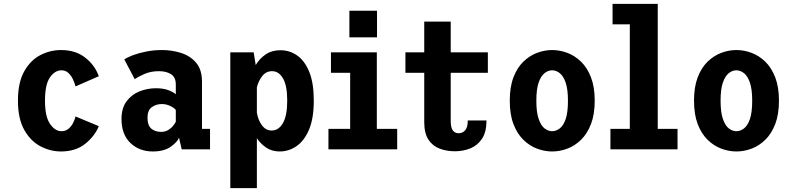

<svg xmlns="http://www.w3.org/2000/svg" viewBox="-20 -770 4092 990"><path d="M295 11Q239 11 188 -16Q137 -43 104.8 -100.8Q72.5 -158.5 72.5 -251Q72.5 -344.5 104.8 -402Q137 -459.5 188 -485.8Q239 -512 295 -512Q369 -512 419 -473.2Q469 -434.5 489.5 -377L369.5 -324.5Q365 -342 356 -361.2Q347 -380.5 332.5 -394Q318 -407.5 296.5 -407.5Q263.5 -407.5 237.8 -371.2Q212 -335 212 -251Q212 -168.5 238 -131Q264 -93.5 297 -93.5Q318.5 -93.5 333.2 -106Q348 -118.5 357 -136.2Q366 -154 369.5 -169.5L489.5 -119.5Q468 -67 418.8 -28Q369.5 11 295 11Z M768 11Q698 11 652.2 -33Q606.5 -77 606.5 -156.5Q606.5 -212.5 632.5 -247.5Q658.5 -282.5 699.2 -298.8Q740 -315 784 -315Q824 -315 851 -304Q878 -293 886.5 -283.5V-334.5Q886.5 -371.5 862.2 -387.2Q838 -403 799 -403Q757 -403 723.5 -388Q690 -373 674.5 -362L621 -463.5Q634.5 -473.5 664 -484.8Q693.5 -496 732.8 -504Q772 -512 815.5 -512Q866.5 -512 913.8 -497Q961 -482 991.2 -446.5Q1021.5 -411 1021.5 -349V-105.5H1063V0H917L903 -60Q894.5 -37.5 860 -13.2Q825.5 11 768 11ZM811 -90Q832 -90 847.8 -99.8Q863.5 -109.5 873.2 -122Q883 -134.5 886.5 -142.5V-203Q879.5 -213 858.8 -223.2Q838 -233.5 814 -233.5Q785 -233.5 762.8 -217.5Q740.5 -201.5 740.5 -162.5Q740.5 -124 759.8 -107Q779 -90 811 -90Z M1167.5 200V-500H1288L1298.5 -434.5Q1317.5 -467 1349.2 -489Q1381 -511 1426 -511Q1473.5 -511 1512.5 -483.8Q1551.5 -456.5 1574.8 -399Q1598 -341.5 1598 -251Q1598 -160.5 1573.8 -102.5Q1549.5 -44.5 1509.5 -16.8Q1469.5 11 1422 11Q1382.5 11 1353.2 -8.5Q1324 -28 1304.5 -57.5V200ZM1383 -403Q1352 -403 1332.2 -377.8Q1312.5 -352.5 1304.5 -319.5V-190Q1310.5 -151 1330.5 -124Q1350.5 -97 1381 -97Q1416.5 -97 1438.8 -135.2Q1461 -173.5 1461 -251Q1461 -328.5 1439.2 -365.8Q1417.5 -403 1383 -403Z M1781.5 -714.5H1924V-577.5H1781.5ZM1673.5 0V-105.5H1785.5V-394.5H1686.5V-500H1923V-105.5H2028V0Z M2167.5 -140V-394.5H2070.5V-500H2167.5V-658.5H2304V-500H2495.5V-394.5H2304V-147Q2304 -112 2314.8 -97.5Q2325.5 -83 2345.5 -83Q2365.5 -83 2378.8 -98.5Q2392 -114 2392 -149H2488.5Q2488.5 -89.5 2465.5 -54.8Q2442.5 -20 2405.2 -5Q2368 10 2325.5 10Q2282.5 10 2246.5 -3.8Q2210.5 -17.5 2189 -50.2Q2167.5 -83 2167.5 -140Z M2827 11Q2788 11 2749.2 -3.5Q2710.5 -18 2678.5 -49.2Q2646.5 -80.5 2627.5 -130.2Q2608.5 -180 2608.5 -251Q2608.5 -321.5 2627.5 -371.2Q2646.5 -421 2678.5 -452Q2710.5 -483 2749.2 -497.5Q2788 -512 2827 -512Q2866.5 -512 2905.2 -497.5Q2944 -483 2976 -452Q3008 -421 3027.2 -371.2Q3046.5 -321.5 3046.5 -251Q3046.5 -180 3027.2 -130.2Q3008 -80.5 2976 -49.2Q2944 -18 2905.2 -3.5Q2866.5 11 2827 11ZM2827 -93.5Q2847.5 -93.5 2866.2 -107.8Q2885 -122 2896.8 -156.2Q2908.5 -190.5 2908.5 -251Q2908.5 -309.5 2896.8 -343.8Q2885 -378 2866.2 -392.8Q2847.5 -407.5 2827 -407.5Q2806.5 -407.5 2787.8 -392.8Q2769 -378 2757.2 -344Q2745.5 -310 2745.5 -251Q2745.5 -191 2757.5 -156.5Q2769.5 -122 2788 -107.8Q2806.5 -93.5 2827 -93.5Z M3127.5 0V-105.5H3227.5V-644.5H3138.5V-750H3371.5V-105.5H3473.5V0Z M3777 11Q3738 11 3699.2 -3.5Q3660.5 -18 3628.5 -49.2Q3596.5 -80.5 3577.5 -130.2Q3558.5 -180 3558.5 -251Q3558.5 -321.5 3577.5 -371.2Q3596.5 -421 3628.5 -452Q3660.5 -483 3699.2 -497.5Q3738 -512 3777 -512Q3816.5 -512 3855.2 -497.5Q3894 -483 3926 -452Q3958 -421 3977.2 -371.2Q3996.5 -321.5 3996.5 -251Q3996.5 -180 3977.2 -130.2Q3958 -80.5 3926 -49.2Q3894 -18 3855.2 -3.5Q3816.5 11 3777 11ZM3777 -93.5Q3797.5 -93.5 3816.2 -107.8Q3835 -122 3846.8 -156.2Q3858.5 -190.5 3858.5 -251Q3858.5 -309.5 3846.8 -343.8Q3835 -378 3816.2 -392.8Q3797.5 -407.5 3777 -407.5Q3756.5 -407.5 3737.8 -392.8Q3719 -378 3707.2 -344Q3695.5 -310 3695.5 -251Q3695.5 -191 3707.5 -156.5Q3719.5 -122 3738 -107.8Q3756.5 -93.5 3777 -93.5Z"/></svg>

Font: Trispace SemiCondensed SemiBold
Style: Regular
Weight: 600
Width: 4
Designer: Tyler Finck
Foundry: Etcetera Type Company
Version: Version 1.210; ttfautohint (v1.8.3)